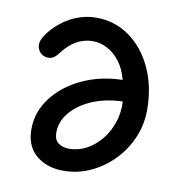

<svg xmlns="http://www.w3.org/2000/svg" viewBox="-68 -616 650 687"><g transform="rotate(10 257.0 -272.0)"><path d="M206 8Q145 8 106.5 -25Q68 -58 68 -119Q68 -181 106.5 -232.5Q145 -284 211 -315.5Q277 -347 359 -349Q349 -388 329 -414Q309 -440 283.5 -453.5Q258 -467 230 -467Q200 -467 173 -452.5Q146 -438 123 -408Q112 -393 103 -387Q94 -381 83 -381Q65 -381 53.5 -393Q42 -405 42 -422Q42 -435 52.5 -452.5Q63 -470 83 -490Q114 -520 151 -536Q188 -552 228 -552Q296 -552 349.5 -513.5Q403 -475 433.5 -408.5Q464 -342 464 -258Q464 -205 443.5 -157Q423 -109 387 -72Q351 -35 304.5 -13.5Q258 8 206 8ZM212 -73Q245 -73 274.5 -88.5Q304 -104 327 -131.5Q350 -159 362.5 -195.5Q375 -232 373 -273Q310 -271 261.5 -250Q213 -229 185.5 -195.5Q158 -162 158 -123Q158 -95 174.5 -84Q191 -73 212 -73Z"/></g></svg>

Font: Playpen Sans
Style: Regular
Weight: 400
Designer: Laura Meseguer, Veronika Burian, José Scaglione, Kostas Bartsokas, Vera Evstafieva, Tom Grace, Yorlmar Campos
Foundry: TypeTogether
Version: Version 2.000